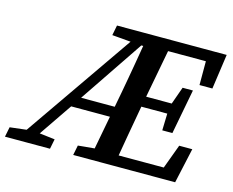

<svg xmlns="http://www.w3.org/2000/svg" viewBox="-142 -799 1133 935"><g transform="rotate(15 424.0 -332.0)"><path d="M443 0 451 -55H789L719 -4L783 -177H849L810 0ZM802 -488V-659L847 -608H554L562 -664H892L867 -488ZM-48 0 -38 -50 64 -62H89L189 -50L179 0ZM378 0 445 -355Q452 -394 459 -432.5Q466 -471 472.5 -509.5Q479 -548 485.5 -586.5Q492 -625 499 -664H622L555 -309Q541 -232 527.5 -154.5Q514 -77 501 0ZM684 -228 687 -333 690 -353 726 -454H778L735 -228ZM296 0 306 -50 434 -62H445L436 0ZM329 -613 339 -664H551L541 -601H470ZM4 0 464 -664H521L243 -252L71 0ZM209 -226V-279H488V-226ZM503 -313V-366H724V-313Z"/></g></svg>

Font: Source Serif 4 18pt SemiBold
Style: Italic
Weight: 600
Italic angle: -12°
Designer: Frank Grießhammer
Foundry: Adobe Systems Incorporated
Version: Version 4.004;hotconv 1.0.116;makeotfexe 2.5.65601